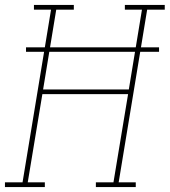

<svg xmlns="http://www.w3.org/2000/svg" viewBox="-38 -755 685 775"><path d="M143 0H-18V-19H53L140 -546H67V-564H143L168 -716H99V-735H260V-716H189L164 -564H510L535 -716H466V-735H627V-716H556L531 -564H604V-546H528L441 -19H510V0H349V-19H420L479 -375H133L74 -19H143ZM136 -394H482L507 -546H161Z"/></svg>

Font: Iosevka HT Thin Extended
Style: Italic
Weight: 100
Width: 7
Italic angle: -9°
Monospace: yes
Designer: Belleve Invis
Foundry: Belleve Invis
Version: Version 32.3.0; ttfautohint (v1.8.4)